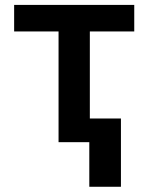

<svg xmlns="http://www.w3.org/2000/svg" viewBox="-20 -565 590 763"><path d="M513.5 -545.5V-440H337V-94.1H460.6V177.2H334.9V0H212.7V-440H36.2V-545.5Z"/></svg>

Font: Inter P Semi Bold
Style: Regular
Weight: 600
Designer: Rasmus Andersson
Foundry: rsms
Version: Version 3.018;git-588b23468